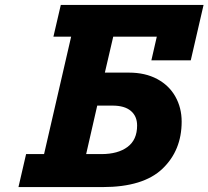

<svg xmlns="http://www.w3.org/2000/svg" viewBox="-20 -760 847 780"><path d="M159 -134 269 -611H197L227 -740H807L755 -515H595L617 -611H440L406 -465H504Q570 -465 618.5 -439Q667 -413 692.5 -367.5Q718 -322 718 -266Q718 -149 640 -74.5Q562 0 397 0H55L86 -134ZM330 -134H392Q459 -134 498 -163Q537 -192 537 -250Q537 -288 511.5 -309.5Q486 -331 437 -331H375Z"/></svg>

Font: Arvo
Style: Bold Italic
Weight: 700
Italic angle: -13°
Designer: Anton Koovit (Cyrillic Expansion: Cyreal)
Foundry: Anton Koovit, Yassin Baggar
Version: Version 3.000